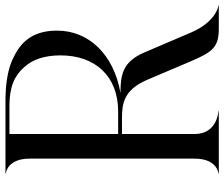

<svg xmlns="http://www.w3.org/2000/svg" viewBox="-79 -741 820 702"><g transform="rotate(-90 331.0 -390.0)"><path d="M47.5 0H275.5V-1.5C268 -1.5 192 -9 192 -88.5V-354H251.5C306 -354 354.5 -345.5 390.5 -261L458.5 -101C491.5 -23.5 509.5 0 577 0H662V-1.5C653.5 -1.5 599.5 -16 563 -102L490.5 -271.5C456.5 -351.5 409 -359.5 342 -359.5C483 -384 570 -475.5 570 -591C570 -667 540.5 -717.5 475 -749C434.5 -771.5 373.5 -780 314.5 -780H47.5V-778.5C52.5 -778.5 102 -771 102 -691.5V-88.5C102 -9 52.5 -1.5 47.5 -1.5ZM274.5 -368H192V-765.5H296C364.5 -765.5 406 -746.5 436 -712C465 -680.5 479.5 -636.5 479.5 -578.5C479.5 -453 404.5 -368 274.5 -368Z"/></g></svg>

Font: Beautique Display
Style: Regular
Weight: 400
Designer: Nhat-Quang Ngo
Version: Version 1.100;Glyphs 3.2.3 (3260)